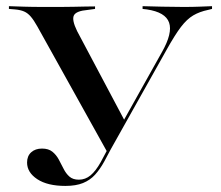

<svg xmlns="http://www.w3.org/2000/svg" viewBox="-20 -591 716 622"><path d="M330.6 -92.7 100.8 -505.6Q89.5 -525.8 79.8 -537.1Q70.2 -548.4 58.5 -553.6Q46.8 -558.9 28.2 -560.5L8.9 -562.1V-571Q28.2 -570.2 56.9 -569.4Q85.5 -568.5 121 -568.5H124.2H128.2Q153.2 -568.5 175.4 -568.5Q197.6 -568.5 218.1 -569Q238.7 -569.4 256.5 -569.8Q274.2 -570.2 287.9 -570.2V-562.1L264.5 -558.9Q226.6 -555.6 219.4 -541.1Q212.1 -526.6 229.8 -490.3L384.7 -198.4L373.4 -187.9L504.8 -422.6Q539.5 -483.9 527.8 -517.7Q516.1 -551.6 455.6 -560.5L441.9 -562.1V-571Q471.8 -570.2 504.4 -569.4Q537.1 -568.5 574.2 -568.5Q604 -568.5 625.8 -569.4Q647.6 -570.2 666.9 -571V-562.1L654 -558.9Q626.6 -553.2 606 -541.1Q585.5 -529 566.1 -503.6Q546.8 -478.2 520.2 -430.6ZM191.9 11.3Q133.9 11.3 100.8 -10.5Q67.7 -32.3 67.7 -64.5Q67.7 -85.5 81 -97.6Q94.4 -109.7 116.1 -109.7Q137.1 -109.7 149.6 -99.6Q162.1 -89.5 170.2 -74.6Q178.2 -59.7 185.9 -44.4Q193.5 -29 204.8 -19Q216.1 -8.9 235.5 -8.9Q256.5 -8.9 273.4 -23Q290.3 -37.1 306.5 -66.1L350 -147.6L358.1 -143.5L317.7 -67.7Q304 -42.7 287.9 -25Q271.8 -7.3 248.8 2Q225.8 11.3 191.9 11.3Z"/></svg>

Font: Playfair 144pt SemiExpanded SemiBold
Style: Regular
Weight: 600
Width: 6
Designer: Claus Eggers Sørensen
Foundry: Claus Eggers Sørensen
Version: Version 2.203